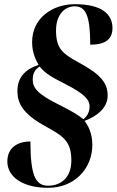

<svg xmlns="http://www.w3.org/2000/svg" viewBox="-20 -780 556 915"><path d="M209 115C336 115 420 23 420 -90C420 -146 399 -183 383 -204C435 -223 493 -262 493 -324C493 -385 460 -425 359 -480C281 -523 247 -545 247 -635C247 -715 293 -750 336 -750C389 -750 410 -704 410 -567C469 -567 516 -584 516 -646C516 -710 469 -760 336 -760C230 -760 133 -694 133 -579C133 -526 153 -490 164 -471C108 -452 63 -418 63 -346C63 -289 88 -237 197 -178C282 -131 320 -107 320 -15C320 66 271 105 209 105C150 105 125 58 125 -106C80 -106 15 -88 15 -10C15 62 87 115 209 115ZM377 -212C356 -229 328 -248 263 -280C156 -333 136 -362 136 -401C136 -431 147 -449 169 -463C197 -428 228 -412 294 -378C384 -332 407 -304 407 -273C407 -249 397 -226 377 -212Z"/></svg>

Font: Noto Serif Display SemiCondensed Black
Style: Italic
Weight: 900
Width: 4
Italic angle: -12°
Designer: Monotype Design Team
Foundry: Monotype Imaging Inc.
Version: Version 2.009